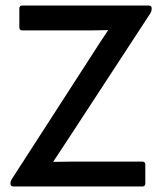

<svg xmlns="http://www.w3.org/2000/svg" viewBox="-20 -675 590 695"><path d="M29 0Q18 0 18 -10V-13Q18 -19 23 -27L307 -467Q323 -492 338.5 -516Q354 -540 371 -565V-566Q343 -565 314 -565Q285 -565 257 -565H61Q50 -565 50 -576V-644Q50 -655 61 -655H518Q529 -655 529 -645V-642Q529 -636 525 -628L244 -198Q226 -171 208.5 -144Q191 -117 173 -90V-89Q205 -90 237 -90Q269 -90 301 -90H495Q506 -90 506 -79V-11Q506 0 495 0Z"/></svg>

Font: Sofia Sans SemiBold
Style: Regular
Weight: 600
Designer: Botio Nikoltchev, Ani Petrova
Foundry: lettersoup
Version: Version 4.101; ttfautohint (v1.8.4.7-5d5b)